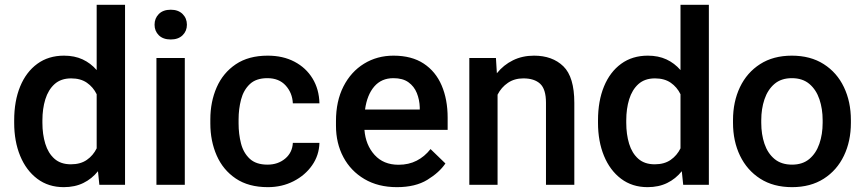

<svg xmlns="http://www.w3.org/2000/svg" viewBox="-20 -770 3603 800"><path d="M39.1 -258.3V-268.6Q39.1 -349.1 64 -409.7Q88.9 -470.2 135.5 -504.2Q182.1 -538.1 246.6 -538.1Q290.5 -538.1 324.2 -522.5Q357.9 -506.8 382.8 -478V-750H501V0H394L388.2 -56.6Q362.8 -24.9 327.4 -7.6Q292 9.8 245.6 9.8Q181.6 9.8 135.3 -25.1Q88.9 -60.1 64 -120.6Q39.1 -181.2 39.1 -258.3ZM156.7 -268.6V-258.3Q156.7 -210.4 168.7 -171.1Q180.7 -131.8 206.8 -108.6Q232.9 -85.4 275.4 -85.4Q315.4 -85.4 341.8 -103.8Q368.2 -122.1 382.8 -151.9V-377.4Q368.2 -407.2 342 -425.3Q315.9 -443.4 276.4 -443.4Q233.9 -443.4 207.5 -419.7Q181.2 -396 168.9 -356.4Q156.7 -316.9 156.7 -268.6Z M624 -667Q624 -693.8 641.8 -711.7Q659.7 -729.5 691.4 -729.5Q722.7 -729.5 740.7 -711.7Q758.8 -693.8 758.8 -667Q758.8 -640.6 740.7 -623Q722.7 -605.5 691.4 -605.5Q659.7 -605.5 641.8 -623Q624 -640.6 624 -667ZM750 -528.3V0H631.8V-528.3Z M1094.7 -84Q1138.2 -84 1168.2 -109.1Q1198.2 -134.3 1200.2 -174.8H1311Q1309.6 -123 1280.5 -81.3Q1251.5 -39.6 1203.1 -14.9Q1154.8 9.8 1096.2 9.8Q1015.6 9.8 962.4 -26.1Q909.2 -62 882.8 -122.3Q856.4 -182.6 856.4 -255.4V-272.5Q856.4 -345.7 882.8 -406Q909.2 -466.3 962.4 -502.2Q1015.6 -538.1 1095.7 -538.1Q1159.2 -538.1 1207 -512.9Q1254.9 -487.8 1282.2 -443.1Q1309.6 -398.4 1311 -339.4H1200.2Q1198.2 -382.8 1170.4 -413.6Q1142.6 -444.3 1094.2 -444.3Q1046.9 -444.3 1020.8 -419.4Q994.6 -394.5 984.4 -355.2Q974.1 -315.9 974.1 -272.5V-255.4Q974.1 -211.9 984.1 -172.6Q994.1 -133.3 1020.5 -108.6Q1046.9 -84 1094.7 -84Z M1633.8 9.8Q1555.7 9.8 1498.5 -23.9Q1441.4 -57.6 1410.6 -115.5Q1379.9 -173.3 1379.9 -246.1V-265.6Q1379.9 -348.6 1411.1 -409.9Q1442.4 -471.2 1496.8 -504.6Q1551.3 -538.1 1619.6 -538.1Q1695.3 -538.1 1745.4 -505.1Q1795.4 -472.2 1820.3 -413.8Q1845.2 -355.5 1845.2 -279.3V-229H1498.5Q1503.4 -166 1540.5 -124.8Q1577.6 -83.5 1640.6 -83.5Q1683.1 -83.5 1716.3 -100.6Q1749.5 -117.7 1773.9 -148.9L1835.9 -88.9Q1810.5 -51.3 1760.7 -20.8Q1710.9 9.8 1633.8 9.8ZM1619.1 -444.3Q1569.3 -444.3 1539.3 -409.4Q1509.3 -374.5 1501 -313.5H1729V-322.8Q1728 -354.5 1716.8 -382.3Q1705.6 -410.2 1681.9 -427.2Q1658.2 -444.3 1619.1 -444.3Z M2160.6 -443.4Q2123.5 -443.4 2096.2 -424.8Q2068.8 -406.2 2053.2 -375.5V0H1935.5V-528.3H2046.4L2050.3 -464.8Q2078.1 -499.5 2117.4 -518.8Q2156.7 -538.1 2205.1 -538.1Q2281.7 -538.1 2327.4 -493.7Q2373 -449.2 2373 -341.3V0H2254.9V-341.8Q2254.9 -398.4 2230.7 -420.9Q2206.5 -443.4 2160.6 -443.4Z M2471.7 -258.3V-268.6Q2471.7 -349.1 2496.6 -409.7Q2521.5 -470.2 2568.1 -504.2Q2614.7 -538.1 2679.2 -538.1Q2723.1 -538.1 2756.8 -522.5Q2790.5 -506.8 2815.4 -478V-750H2933.6V0H2826.7L2820.8 -56.6Q2795.4 -24.9 2760 -7.6Q2724.6 9.8 2678.2 9.8Q2614.3 9.8 2567.9 -25.1Q2521.5 -60.1 2496.6 -120.6Q2471.7 -181.2 2471.7 -258.3ZM2589.4 -268.6V-258.3Q2589.4 -210.4 2601.3 -171.1Q2613.3 -131.8 2639.4 -108.6Q2665.5 -85.4 2708 -85.4Q2748 -85.4 2774.4 -103.8Q2800.8 -122.1 2815.4 -151.9V-377.4Q2800.8 -407.2 2774.7 -425.3Q2748.5 -443.4 2709 -443.4Q2666.5 -443.4 2640.1 -419.7Q2613.8 -396 2601.6 -356.4Q2589.4 -316.9 2589.4 -268.6Z M3034.2 -258.3V-269.5Q3034.2 -346.2 3063.2 -407Q3092.3 -467.8 3147.2 -502.9Q3202.1 -538.1 3279.3 -538.1Q3356.9 -538.1 3412.1 -502.9Q3467.3 -467.8 3496.3 -407Q3525.4 -346.2 3525.4 -269.5V-258.3Q3525.4 -181.6 3496.3 -121.1Q3467.3 -60.5 3412.4 -25.4Q3357.4 9.8 3280.3 9.8Q3202.6 9.8 3147.7 -25.4Q3092.8 -60.5 3063.5 -121.1Q3034.2 -181.6 3034.2 -258.3ZM3151.9 -269.5V-258.3Q3151.9 -210.4 3165.3 -170.9Q3178.7 -131.3 3207 -107.7Q3235.4 -84 3280.3 -84Q3324.2 -84 3352.3 -107.7Q3380.4 -131.3 3394 -170.9Q3407.7 -210.4 3407.7 -258.3V-269.5Q3407.7 -316.4 3394.3 -356.2Q3380.9 -396 3352.5 -420.2Q3324.2 -444.3 3279.3 -444.3Q3234.9 -444.3 3206.8 -420.2Q3178.7 -396 3165.3 -356.2Q3151.9 -316.4 3151.9 -269.5Z"/></svg>

Font: Vazirmatn RD Medium
Style: Regular
Weight: 500
Designer: Saber Rastikerdar
Foundry: Saber Rastikerdar
Version: Version 33.003